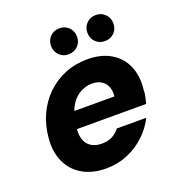

<svg xmlns="http://www.w3.org/2000/svg" viewBox="-131 -823 876 943"><g transform="rotate(-20 306.5 -351.0)"><path d="M266 12Q193 12 141.5 -18.5Q90 -49 66 -104Q42 -159 50 -231Q56 -293 80.5 -346Q105 -399 146.5 -439.5Q188 -480 242 -502Q296 -524 360 -524Q432 -524 482 -494Q532 -464 554.5 -411Q577 -358 569 -289Q569 -271 565 -253Q561 -235 557 -219H152L168 -307H423Q426 -338 416.5 -359.5Q407 -381 387.5 -392.5Q368 -404 340 -404Q309 -404 280 -388.5Q251 -373 230.5 -342Q210 -311 202 -263L197 -234Q191 -198 198.5 -170Q206 -142 228.5 -126Q251 -110 286 -110Q320 -110 342.5 -122.5Q365 -135 380 -155H534Q511 -108 470.5 -70Q430 -32 378 -10Q326 12 266 12ZM282 -578Q254 -578 234.5 -597.5Q215 -617 215 -646Q215 -675 234.5 -694.5Q254 -714 282 -714Q312 -714 331.5 -694.5Q351 -675 351 -646Q351 -617 331.5 -597.5Q312 -578 282 -578ZM473 -578Q444 -578 424.5 -597.5Q405 -617 405 -646Q405 -675 424.5 -694.5Q444 -714 473 -714Q502 -714 521.5 -694.5Q541 -675 541 -646Q541 -617 521.5 -597.5Q502 -578 473 -578Z"/></g></svg>

Font: DM Sans 12pt Black
Style: Italic
Weight: 900
Italic angle: -10°
Version: Version 4.004;gftools[0.9.30]